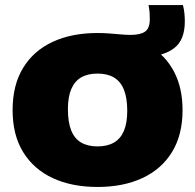

<svg xmlns="http://www.w3.org/2000/svg" viewBox="-20 -734 774 762"><path d="M367 8Q265 8 189.2 -27.2Q113.5 -62.5 71.8 -130.5Q30 -198.5 30 -297Q30 -396 71.5 -464.2Q113 -532.5 188.8 -567.8Q264.5 -603 367 -603Q390.5 -603 414 -601.2Q437.5 -599.5 459 -597.5Q480.5 -595.5 498.5 -595.5Q537.5 -595.5 556 -608.8Q574.5 -622 574.5 -658Q574.5 -669 573.8 -682.5Q573 -696 569.5 -714H706Q710.5 -696.5 712 -680.2Q713.5 -664 713.5 -649Q713.5 -575 671 -542.8Q628.5 -510.5 560.5 -510.5L576 -550Q637.5 -513 671 -449Q704.5 -385 704.5 -297Q704.5 -199 663 -131Q621.5 -63 545.5 -27.5Q469.5 8 367 8ZM367 -153Q406.5 -153 432.8 -168.5Q459 -184 472 -215.2Q485 -246.5 485 -294Q485 -345 471.8 -378Q458.5 -411 432.2 -426.5Q406 -442 367 -442Q328.5 -442 302.5 -427Q276.5 -412 263 -380.8Q249.5 -349.5 249.5 -301Q249.5 -249.5 262.5 -216.8Q275.5 -184 301.8 -168.5Q328 -153 367 -153Z"/></svg>

Font: Encode Sans SC Black
Style: Regular
Weight: 900
Version: Version 3.002